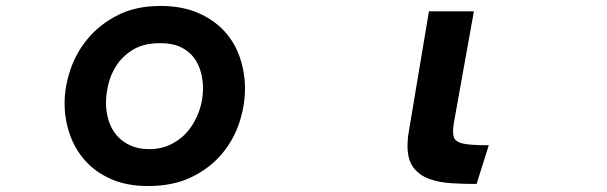

<svg xmlns="http://www.w3.org/2000/svg" viewBox="-20 -555 2040 645"><path d="M477 70Q406 70 353 46.5Q300 23 265.5 -16Q231 -55 214 -105Q197 -155 197 -208Q197 -263 216.5 -321Q236 -379 276 -426.5Q316 -474 376.5 -504.5Q437 -535 519 -535Q591 -535 644.5 -512Q698 -489 733.5 -450.5Q769 -412 786 -361.5Q803 -311 803 -257Q803 -201 784 -143Q765 -85 725 -37.5Q685 10 623.5 40Q562 70 477 70ZM481 -54Q523 -54 557 -71.5Q591 -89 614 -118Q637 -147 649.5 -183.5Q662 -220 662 -258Q662 -286 654.5 -313.5Q647 -341 630.5 -362.5Q614 -384 586.5 -397Q559 -410 518 -410Q463 -410 427.5 -388.5Q392 -367 371.5 -335.5Q351 -304 343.5 -270Q336 -236 336 -210Q336 -180 344.5 -151.5Q353 -123 371 -101.5Q389 -80 416.5 -67Q444 -54 481 -54Z M1581 63Q1538 63 1496.5 60.5Q1455 58 1422 46Q1389 34 1369 8Q1349 -18 1349 -65Q1349 -67 1349.5 -81Q1350 -95 1355 -123L1421 -517H1572L1505 -144Q1504 -136 1503 -129Q1502 -122 1502 -114Q1502 -102 1505 -93Q1508 -84 1520 -78Q1532 -72 1556 -69.5Q1580 -67 1622 -67Z"/></svg>

Font: LINE Seed JP_TTF Bold
Style: Regular
Weight: 700
Designer: LINE & Fontrix & Fontworks
Version: Version 1.009